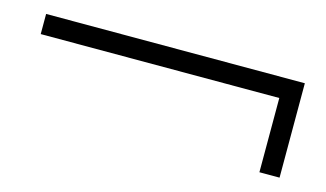

<svg xmlns="http://www.w3.org/2000/svg" viewBox="-41 -558 687 405"><g transform="rotate(15 302.5 -356.0)"><path d="M585 -459V-252.9H541V-415H20V-459Z"/></g></svg>

Font: YBG Kramawirya
Style: Regular
Weight: 400
Designer: R.S. Wihananto
Foundry: R.S. Wihananto
Version: Version 2.0.1